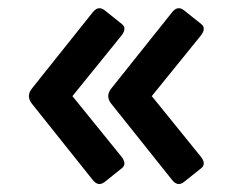

<svg xmlns="http://www.w3.org/2000/svg" viewBox="-20 -500 581 475"><path d="M59.1 -243.2Q43.9 -262.2 59.1 -281.2L209.5 -469.7Q223.1 -486.8 238.8 -474.6L281.7 -440.4Q294.9 -429.7 279.8 -411.1L159.2 -262.2L279.8 -113.3Q294.9 -94.7 281.7 -84L238.8 -49.8Q223.1 -37.6 209.5 -54.7ZM255.4 -243.2Q240.2 -262.2 255.4 -281.2L405.8 -469.7Q419.4 -486.8 435.1 -474.6L478 -440.4Q491.2 -429.7 476.1 -411.1L355.5 -262.2L476.1 -113.3Q491.2 -94.7 478 -84L435.1 -49.8Q419.4 -37.6 405.8 -54.7Z"/></svg>

Font: Istok Web
Style: Bold
Weight: 700
Designer: Andrey V. Panov
Foundry: Andrey V. Panov
Version: Version 1.0.2g